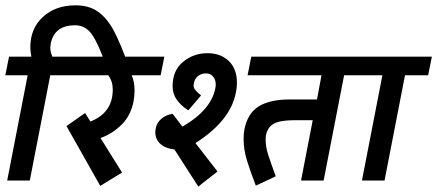

<svg xmlns="http://www.w3.org/2000/svg" viewBox="-44 -679 1644 722"><path d="M439 -433 352 -439Q325 -517 301 -550.5Q277 -584 238 -584Q200 -584 177 -567Q154 -550 147 -516Q145 -504 145 -500Q145 -484 153 -466H245L231 -396H145L68 0H-17L60 -396H-24L-10 -466H74Q70 -486 70 -501Q70 -572 117.5 -615.5Q165 -659 240 -659Q292 -659 326 -634Q360 -609 384.5 -562.5Q409 -516 439 -433Z M451 -396Q462 -372 462 -338Q462 -317 458 -297Q448 -245 413.5 -210.5Q379 -176 334 -160L415 -30Q402 -22 374 -5Q346 12 333 20L206 -205L276 -254L296 -222Q380 -255 380 -342Q380 -374 363 -396H197L211 -466H574L560 -396Z M847 -368Q847 -348 843 -331Q823 -225 691 -141L774 -34Q763 -25 738 -6Q713 13 702 23L612 -117Q577 -121 558.5 -138.5Q540 -156 540 -182Q540 -188 542 -198Q546 -218 563 -232.5Q580 -247 605 -251L642 -203Q755 -268 767 -355Q769 -375 759 -389Q749 -403 731 -403Q713 -403 700.5 -393Q688 -383 685 -365Q682 -353 688 -344Q694 -335 712 -320L664 -264Q635 -283 620 -305Q605 -327 605 -355Q605 -414 644.5 -446.5Q684 -479 736 -479Q786 -479 816.5 -449.5Q847 -420 847 -368ZM1250 -396 1173 0H1088L1132 -227H1063Q1010 -227 986 -214Q962 -201 956 -170Q955 -165 955 -154Q955 -127 964 -98.5Q973 -70 993 -16L918 19Q897 -35 884.5 -76Q872 -117 872 -157Q872 -176 875 -192Q887 -253 929 -279Q971 -305 1045 -305H1148L1165 -396H887L901 -466H1353L1339 -396Z M1479 -396 1402 0H1317L1394 -396H1305L1319 -466H1580L1566 -396Z"/></svg>

Font: Cambay Devanagari
Style: Bold Italic
Weight: 700
Designer: Pooja Saxena
Foundry: Pooja Saxena
Version: Version 1.005;PS 001.005;hotconv 1.0.70;makeotf.lib2.5.58329